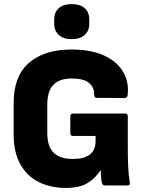

<svg xmlns="http://www.w3.org/2000/svg" viewBox="-20 -910 709 942"><path d="M304 12Q229 12 171 -16.5Q113 -45 80 -103.5Q47 -162 47 -250V-405Q47 -537 122.5 -602Q198 -667 330 -667Q428 -667 492 -637Q556 -607 585 -556Q614 -505 606 -443Q605 -429 592 -429L454 -430Q442 -430 442 -445Q443 -481 417 -503Q391 -525 332 -525Q273 -525 242.5 -494.5Q212 -464 212 -397V-258Q212 -190 244 -160Q276 -130 337 -130Q449 -130 449 -218V-243H339Q325 -243 325 -257V-339Q325 -353 339 -353H594Q607 -353 607 -339V-172Q607 -135 609 -92Q611 -49 617 -15Q620 0 604 0H494Q484 0 480 -13Q477 -24 476 -42Q475 -60 474 -74H472Q450 -37 410.5 -12.5Q371 12 304 12ZM332 -718Q291 -718 268.5 -738.5Q246 -759 246 -793V-814Q246 -850 268.5 -870Q291 -890 332 -890Q373 -890 395.5 -870Q418 -850 418 -814V-793Q418 -759 395.5 -738.5Q373 -718 332 -718Z"/></svg>

Font: Sofia Sans Black
Style: Regular
Weight: 900
Designer: Botio Nikoltchev, Ani Petrova
Foundry: lettersoup
Version: Version 4.100; ttfautohint (v1.8.3)